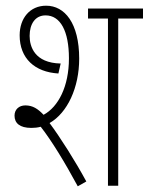

<svg xmlns="http://www.w3.org/2000/svg" viewBox="-20 -652 522 674"><path d="M90 -203C101 -203 112 -204 123 -207C162 -157 207 -83 253 2L283 -15C244 -87 192 -169 154 -220C217 -256 258 -345 258 -446C258 -571 207 -632 142 -632C85 -632 49 -588 49 -528C49 -447 102 -399 185 -394L193 -429C101 -431 84 -489 84 -526C84 -567 103 -598 140 -598C192 -598 222 -543 222 -447C222 -349 185 -277 133 -249C113 -270 95 -282 69 -282C47 -282 31 -268 31 -246C31 -220 49 -203 90 -203ZM395 -587H482V-622H289V-587H359V0H395Z"/></svg>

Font: Noto Sans Devanagari UI ExtraCondensed ExtraLight
Style: Regular
Weight: 200
Width: 2
Designer: Jelle Bosma - Monotype Design Team
Foundry: Monotype Imaging Inc.
Version: Version 2.004